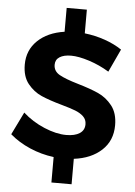

<svg xmlns="http://www.w3.org/2000/svg" viewBox="-64 -892 764 1090"><g transform="rotate(5 318.0 -347.5)"><path d="M603 -205Q603 -117 543.5 -62Q484 -7 386 5V150H271V5Q200 -4 135 -32Q70 -60 20 -103L83 -232Q136 -184 205 -155Q274 -126 331 -126Q380 -126 407.5 -144Q435 -162 435 -196Q435 -223 416.5 -240.5Q398 -258 369.5 -269Q341 -280 291 -294Q219 -314 173.5 -334Q128 -354 95 -395Q62 -436 62 -504Q62 -586 118.5 -640.5Q175 -695 271 -709V-845H386V-710Q446 -703 501 -684Q556 -665 599 -636L538 -505Q484 -538 423.5 -557.5Q363 -577 320 -577Q279 -577 255 -562Q231 -547 231 -518Q231 -481 265.5 -461.5Q300 -442 372 -421Q444 -400 490.5 -379Q537 -358 570 -316Q603 -274 603 -205Z"/></g></svg>

Font: Argentum Sans SemiBold
Style: Regular
Weight: 600
Designer: Julieta Ulanovsky (Modified by Cristiano Sobral)
Foundry: Julieta Ulanovsky
Version: Version 5.001;November 22, 2018;FontCreator 11.5.0.2425 64-b